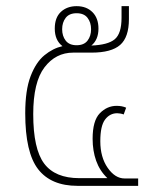

<svg xmlns="http://www.w3.org/2000/svg" viewBox="-20 -604 527 624"><path d="M232 0Q146 0 104 -54Q62 -108 62 -236Q62 -311 79.5 -356.5Q97 -402 124.5 -424.5Q152 -447 183 -454Q158 -473 158 -511Q158 -547 178 -565.5Q198 -584 229 -584Q261 -584 280.5 -564.5Q300 -545 300 -511Q300 -475 277 -456Q331 -458 353 -476.5Q375 -495 375 -546V-584H399V-542Q399 -483 370.5 -458Q342 -433 278 -433H218Q161 -433 124.5 -385Q88 -337 88 -233Q88 -120 123.5 -72.5Q159 -25 238 -25H329Q304 -49 292.5 -81.5Q281 -114 281 -153Q281 -212 304.5 -236Q328 -260 359 -260Q377 -260 390 -254L382 -232Q377 -234 371 -235Q365 -236 361 -236Q337 -236 321.5 -215.5Q306 -195 306 -145Q306 -93 330 -58.5Q354 -24 385 -24H429V0ZM229 -457Q253 -457 264.5 -472Q276 -487 276 -509Q276 -531 264.5 -546Q253 -561 229 -561Q205 -561 193.5 -546Q182 -531 182 -509Q182 -487 193.5 -472Q205 -457 229 -457Z"/></svg>

Font: Noto Sans Thai UI SemCond Thin
Style: Regular
Weight: 100
Width: 4
Designer: Monotype Design Team
Foundry: Monotype Imaging Inc.
Version: Version 2.000